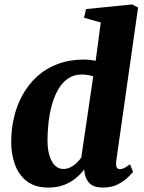

<svg xmlns="http://www.w3.org/2000/svg" viewBox="-20 -837 652 867"><path d="M505 -111Q502.5 -93 506.2 -83Q510 -73 522 -73Q529 -73 539 -77.2Q549 -81.5 567 -95L581 -60.5Q575 -53.5 558 -36.5Q541 -19.5 512.8 -4.8Q484.5 10 445 10Q404.5 10 385 -8.8Q365.5 -27.5 361 -62.5L360 -72Q346.5 -53 324.2 -34Q302 -15 270.5 -2.5Q239 10 198 10Q137.5 10 100.5 -19.2Q63.5 -48.5 47 -95.5Q30.5 -142.5 30.5 -196Q30.5 -252.5 43.2 -307Q56 -361.5 82 -408.5Q108 -455.5 147.2 -491.5Q186.5 -527.5 240 -547.8Q293.5 -568 361 -568Q372.5 -568 385.8 -566.5Q399 -565 412 -562.5L435 -735.5L359.5 -756.5L368.5 -796L576.5 -817L603.5 -803ZM401 -492Q389.5 -496 376.5 -498.2Q363.5 -500.5 349 -500.5Q313 -500.5 286.8 -482.2Q260.5 -464 242.8 -433Q225 -402 214.2 -363.2Q203.5 -324.5 199 -282.8Q194.5 -241 194.5 -202Q194.5 -164.5 203 -135.5Q211.5 -106.5 227.5 -90.2Q243.5 -74 265.5 -74Q282.5 -74 297.5 -81.2Q312.5 -88.5 325.2 -100.5Q338 -112.5 347 -125.5Z"/></svg>

Font: Merriweather Light 18pt Black
Style: Italic
Weight: 900
Italic angle: -7.8°
Version: Version 2.101